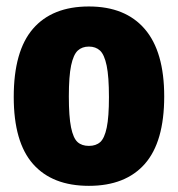

<svg xmlns="http://www.w3.org/2000/svg" viewBox="-20 -578 563 608"><path d="M23.5 -271Q23.5 -416.5 84.5 -487Q145.5 -557.5 261.5 -557.5Q377 -557.5 438.5 -486Q500 -414.5 500 -272.5Q500 -129 438.8 -59.2Q377.5 10.5 261.5 10.5Q145.5 10.5 84.5 -58.8Q23.5 -128 23.5 -271ZM325 -270.5Q325 -335 317.8 -370Q310.5 -405 296.8 -417.8Q283 -430.5 261.5 -430.5Q240 -430.5 226.2 -417.8Q212.5 -405 205.2 -370.8Q198 -336.5 198 -273Q198 -208.5 205 -174.5Q212 -140.5 225.5 -128.2Q239 -116 261.5 -116Q284 -116 297.5 -128.2Q311 -140.5 318 -174Q325 -207.5 325 -270.5Z"/></svg>

Font: Encode Sans Condensed ExtraBold
Style: Regular
Weight: 800
Width: 3
Designer: Multiple Designers
Foundry: Impallari Type
Version: Version 2.000